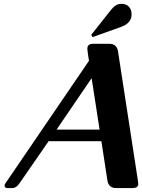

<svg xmlns="http://www.w3.org/2000/svg" viewBox="-20 -961 727 981"><path d="M20 0Q3.4 0 3.4 -12.7Q3.4 -18.1 7.8 -24.4L434.6 -650.4L428.7 -689Q426.3 -705.1 426.3 -711.9Q426.3 -737.3 455.6 -737.3H538.1Q577.1 -737.3 583 -698.2L683.1 -48.3Q686.5 -26.4 686.5 -21Q686.5 0 656.2 0H573.7Q534.7 0 528.8 -39.1L498 -239.7H228.5L79.6 -24.4Q62.5 0 43 0ZM488.8 -298.8 448.2 -561.5 269 -298.8ZM600.1 -941.4Q631.8 -941.4 645.5 -917Q652.3 -904.8 652.3 -887.7Q652.3 -842.8 599.1 -823.7L453.1 -771.5L446.3 -783.2L549.3 -913.1Q571.8 -941.4 600.1 -941.4Z"/></svg>

Font: Cursive Sans
Style: Bold
Weight: 700
Italic angle: -15°
Designer: Wojciech Kalinowski "wmk69" (wmk69@o2.pl)
Foundry: Wojciech Kalinowski "wmk69" (wmk69@o2.pl)
Version: Wersja 3.1.0; 2022-02-18